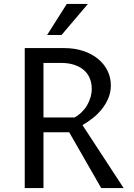

<svg xmlns="http://www.w3.org/2000/svg" viewBox="-20 -961 683 981"><path d="M202.1 -285.2V0H106.4V-715.3H308.6Q361.3 -715.3 405.3 -700.7Q449.2 -686 480.5 -660.4Q511.7 -634.8 529.1 -600.1Q546.4 -565.4 546.4 -525.4Q546.4 -490.2 533.7 -459.7Q521 -429.2 500.5 -403.6Q480 -377.9 453.9 -357.4Q427.7 -336.9 401.4 -321.8L611.8 0H497.1L333.5 -285.2ZM202.1 -360.8H360.8Q381.3 -372.1 397.7 -388.2Q414.1 -404.3 425.3 -423.6Q436.5 -442.9 442.6 -464.4Q448.7 -485.8 448.7 -508.3Q448.7 -536.1 439 -560.3Q429.2 -584.5 409.4 -602.1Q389.6 -619.6 359.9 -629.6Q330.1 -639.6 290 -639.6H202.1ZM220.7 -782.2 321.3 -940.9H429.2L294.4 -782.2Z"/></svg>

Font: Proza Libre
Style: Regular
Weight: 400
Designer: Jasper de Waard
Foundry: Jasper de Waard
Version: Version 1.001; ttfautohint (v1.4.1.8-43bc)